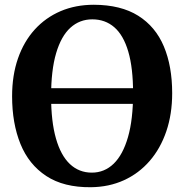

<svg xmlns="http://www.w3.org/2000/svg" viewBox="-20 -772 771 803"><path d="M360.2 11Q246.5 12.1 173.5 -35.9Q100.4 -84 65.5 -170.1Q30.6 -256.2 30.6 -369.3Q30.6 -457.1 55.2 -527.7Q79.8 -598.3 125.3 -648.5Q170.9 -698.6 233.6 -725.4Q296.3 -752.1 372.4 -752.1Q485.5 -751.7 558 -706.2Q630.5 -660.7 665.3 -577.8Q700.1 -494.9 700.1 -382.4Q700.1 -294.9 675.6 -222.9Q651.1 -150.9 605.9 -98.8Q560.7 -46.7 498.3 -18.2Q435.9 10.2 360.2 11ZM364.1 -50Q416.9 -50 455.6 -87.5Q494.2 -125 515.4 -199Q536.6 -272.9 536.6 -381.7Q536.6 -488 516.5 -556.3Q496.4 -624.7 458.2 -657.9Q420 -691.1 366 -691.1Q313.1 -691.1 274.5 -656.1Q235.9 -621.1 214.8 -549.7Q193.7 -478.4 193.7 -369.7Q193.7 -263.9 214 -192.9Q234.2 -121.9 272.3 -85.9Q310.4 -50 364.1 -50ZM667.8 -403V-337.7H63.4V-403Z"/></svg>

Font: Merriweather Light
Style: Regular
Weight: 300
Designer: Eben Sorkin
Foundry: Eben Sorkin
Version: Version 2.100